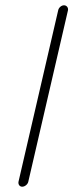

<svg xmlns="http://www.w3.org/2000/svg" viewBox="-20 -688 277 726"><path d="M87 -1 237 -649C239 -659 232 -668 222 -668C212 -668 202 -659 200 -649L50 -1C48 9 54 18 64 18C74 18 85 9 87 -1Z"/></svg>

Font: Electronic
Style: SeLtIt
Weight: 300
Version: Version 1.011